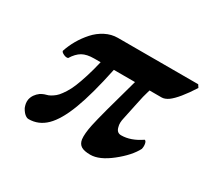

<svg xmlns="http://www.w3.org/2000/svg" viewBox="-98 -585 802 744"><g transform="rotate(30 303.0 -213.0)"><path d="M598.1 -436 606 -423.8Q562 -355 530.8 -332Q514.6 -320.8 501 -320.8H446.8Q444.8 -313 441.9 -303.5Q439 -293.9 437.3 -286.9Q435.5 -279.8 430.2 -254.4Q424.8 -229 414.1 -178.2Q408.2 -153.8 413.1 -138.2Q418 -115.2 438 -115.2Q481 -115.2 525.9 -146Q532.2 -145.5 534.7 -134Q537.1 -122.6 534.2 -109.9Q513.7 -70.3 463.1 -30.3Q412.6 9.8 372.1 9.8Q344.7 9.8 331.3 1.5Q317.9 -6.8 314.9 -25.9Q312 -49.8 320.8 -91.8Q331.5 -142.6 381.8 -320.8H287.1Q261.7 -198.7 234.4 -127Q207 -55.2 173.8 -22.7Q140.6 9.8 96.2 9.8Q89.4 9.8 84 5.9Q72.3 -1 62 -20Q58.6 -28.8 57.1 -37.1Q55.7 -45.9 57.1 -55.2Q62 -79.1 85 -96.2Q94.2 -101.6 101.1 -104Q110.8 -106.4 117.2 -108.9Q123.5 -111.3 133.8 -117.9Q144 -124.5 152.1 -133.5Q160.2 -142.6 170.7 -158.9Q181.2 -175.3 189.9 -196.5Q198.7 -217.8 208.7 -249.5Q218.8 -281.2 228 -320.8H199.2Q166.5 -320.8 146.7 -309.6Q127 -298.3 110.8 -272Q102.5 -269 90.8 -274.7Q79.1 -280.3 79.1 -286.1Q87.9 -313 102.5 -338.4Q117.2 -363.8 137.2 -386.2Q157.2 -408.7 183.8 -422.4Q210.4 -436 238.8 -436Z"/></g></svg>

Font: Common Serif
Style: Bold Italic
Weight: 700
Italic angle: -12°
Designer: Philipp H. Poll, Khaled Hosny
Foundry: Stefan Peev, Context Ltd.
Version: Version 1.026